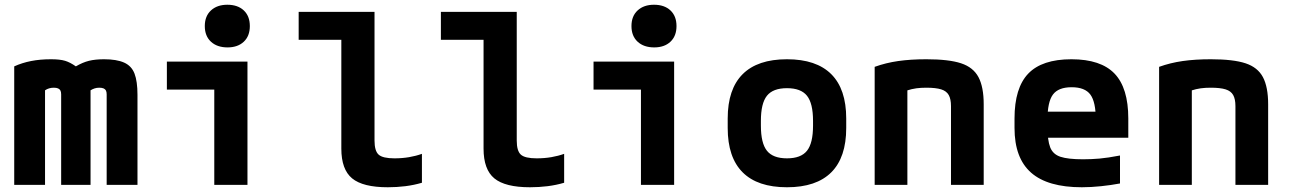

<svg xmlns="http://www.w3.org/2000/svg" viewBox="-20 -780 5440 810"><path d="M40 0V-500Q73 -515 111 -522.5Q149 -530 195 -530Q233 -530 254.5 -523.5Q276 -517 300 -500Q329 -517 355.5 -523.5Q382 -530 419 -530Q472 -530 503.5 -516Q535 -502 547.5 -469.5Q560 -437 560 -380V0H430V-382Q430 -392 427 -398Q424 -404 417 -407Q410 -410 399 -410Q388 -410 379 -407Q370 -404 362 -399V0H238V-382Q238 -392 235 -398Q232 -404 225 -407Q218 -410 207 -410Q186 -410 170 -399V0Z M884 0V-402H684V-520H1024V0ZM940 -580Q896 -580 870 -604Q844 -628 844 -670Q844 -712 870 -736Q896 -760 939 -760Q983 -760 1008.5 -736Q1034 -712 1034 -670Q1034 -628 1008.5 -604Q983 -580 940 -580Z M1616 10Q1511 10 1465.5 -27.5Q1420 -65 1420 -153V-612H1240V-730H1560V-187Q1560 -143 1577.5 -127.5Q1595 -112 1644 -112Q1677 -112 1706 -117Q1735 -122 1760 -131V-9Q1726 1 1690 5.5Q1654 10 1616 10Z M2216 10Q2111 10 2065.5 -27.5Q2020 -65 2020 -153V-612H1840V-730H2160V-187Q2160 -143 2177.5 -127.5Q2195 -112 2244 -112Q2277 -112 2306 -117Q2335 -122 2360 -131V-9Q2326 1 2290 5.5Q2254 10 2216 10Z M2684 0V-402H2484V-520H2824V0ZM2740 -580Q2696 -580 2670 -604Q2644 -628 2644 -670Q2644 -712 2670 -736Q2696 -760 2739 -760Q2783 -760 2808.5 -736Q2834 -712 2834 -670Q2834 -628 2808.5 -604Q2783 -580 2740 -580Z M3300 10Q3176 10 3113 -53Q3050 -116 3050 -240V-280Q3050 -404 3113 -467Q3176 -530 3300 -530Q3424 -530 3487 -467Q3550 -404 3550 -280V-240Q3550 -116 3487 -53Q3424 10 3300 10ZM3300 -112Q3359 -112 3384.5 -144Q3410 -176 3410 -250V-270Q3410 -344 3384.5 -376Q3359 -408 3300 -408Q3241 -408 3215.5 -376Q3190 -344 3190 -270V-250Q3190 -176 3215.5 -144Q3241 -112 3300 -112Z M3670 -498Q3717 -515 3769.5 -522.5Q3822 -530 3888 -530Q3983 -530 4034.5 -513Q4086 -496 4108 -454.5Q4130 -413 4130 -340V0H3992V-332Q3992 -362 3982.5 -379Q3973 -396 3950.5 -403Q3928 -410 3888 -410Q3865 -410 3846 -407.5Q3827 -405 3803.5 -397.5Q3780 -390 3743 -376L3808 -462V0H3670Z M4544 10Q4400 10 4330 -51.5Q4260 -113 4260 -240V-280Q4260 -409 4318 -469.5Q4376 -530 4500 -530Q4624 -530 4682 -469.5Q4740 -409 4740 -280V-199H4338V-309H4636L4603 -274Q4603 -350 4580 -381Q4557 -412 4501 -412Q4445 -412 4422 -381Q4399 -350 4399 -274V-246Q4399 -188 4410.5 -158.5Q4422 -129 4454 -118.5Q4486 -108 4549 -108Q4584 -108 4618.5 -111Q4653 -114 4705 -124V-6Q4668 1 4625.5 5.5Q4583 10 4544 10Z M4870 -498Q4917 -515 4969.5 -522.5Q5022 -530 5088 -530Q5183 -530 5234.5 -513Q5286 -496 5308 -454.5Q5330 -413 5330 -340V0H5192V-332Q5192 -362 5182.5 -379Q5173 -396 5150.5 -403Q5128 -410 5088 -410Q5065 -410 5046 -407.5Q5027 -405 5003.5 -397.5Q4980 -390 4943 -376L5008 -462V0H4870Z"/></svg>

Font: M PLUS Code Latin Expanded
Style: Bold
Weight: 700
Width: 7
Designer: Coji Morishita
Foundry: UNDERFOREST DESIGN
Version: Version 1.002; ttfautohint (v1.8.3)